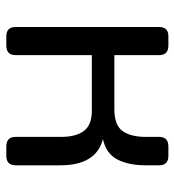

<svg xmlns="http://www.w3.org/2000/svg" viewBox="8 -574 565 622"><g transform="rotate(90 291.0 -262.5)"><path d="M67 -30V-495Q67 -525 97 -525H127Q158 -525 158 -495V-350H333Q385 -350 404 -376.5Q423 -403 423 -452V-495Q423 -525 454 -525H484Q515 -525 515 -495V-451Q515 -396 496 -359.5Q477 -323 430 -313Q515 -291 515 -175V-30Q515 0 484 0H454Q423 0 423 -30V-177Q423 -226 403.5 -251.5Q384 -277 339 -277H158V-30Q158 0 127 0H97Q67 0 67 -30Z"/></g></svg>

Font: Mitr Light
Style: Regular
Weight: 300
Designer: Thanarat Vachiruckul
Foundry: Cadson Demak
Version: Version 1.002